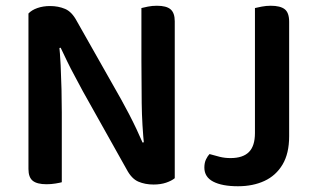

<svg xmlns="http://www.w3.org/2000/svg" viewBox="-20 -635 1104 668"><path d="M79 -483 185 -487Q189 -450 191 -408Q193 -366 194 -324.5Q195 -283 195 -244V-1Q188 1 173 3.5Q158 6 142 6Q109 6 94 -6Q79 -18 79 -47ZM588 -125 482 -122Q474 -200 473 -276Q472 -352 472 -423V-607Q480 -609 494.5 -612Q509 -615 526 -615Q559 -615 573.5 -602.5Q588 -590 588 -561ZM588 -165V-218V-15Q577 -6 558 0.5Q539 7 514 7Q485 7 461.5 -3Q438 -13 421 -45L268 -318Q255 -343 240.5 -369.5Q226 -396 213.5 -422Q201 -448 191 -469L79 -443V-588Q90 -600 110 -607Q130 -614 154 -614Q183 -614 206.5 -604Q230 -594 247 -562L401 -290Q415 -265 429 -238Q443 -211 455 -185.5Q467 -160 476 -139ZM867 -289H986V-161Q986 -101 963 -62.5Q940 -24 900 -5.5Q860 13 808 13Q753 13 722 -3Q691 -19 691 -52Q691 -69 697 -81Q703 -93 709 -99Q726 -94 744 -89.5Q762 -85 782 -85Q825 -85 846 -106Q867 -127 867 -172ZM986 -244H867V-607Q875 -609 890.5 -612Q906 -615 922 -615Q955 -615 970.5 -603Q986 -591 986 -559Z"/></svg>

Font: BalooTamma2SemiBold
Style: Regular
Weight: 600
Designer: Divya Kowshik, Shuchita Grover and Ek Type
Foundry: Ek Type
Version: Version 1.700